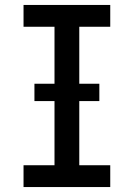

<svg xmlns="http://www.w3.org/2000/svg" viewBox="-20 -755 540 775"><path d="M75 0V-88H200V-647H75V-735H425V-647H300V-88H425V0ZM381 -347H119V-417H381Z"/></svg>

Font: Iosevka Curly Semibold
Style: Regular
Weight: 600
Monospace: yes
Designer: Belleve Invis
Foundry: Belleve Invis
Version: Version 22.1.2; ttfautohint (v1.8.4)